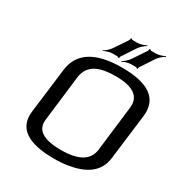

<svg xmlns="http://www.w3.org/2000/svg" viewBox="-196 -988 1072 1137"><g transform="rotate(30 339.5 -419.0)"><path d="M671 -474C686 -597 602 -659 419 -659C238 -659 139 -597 124 -473L86 -166C72 -49 156 10 337 10C370 10 401 8 431 3C529 -13 620 -54 633 -166L671 -474ZM412 -596C532 -596 587 -556 577 -476L540 -167C530 -92 466 -55 347 -55C226 -55 170 -92 180 -167L217 -476C229 -574 314 -596 412 -596ZM378 -713 436 -801C447 -818 470 -837 484 -844L482 -848C468 -840 442 -831 422 -831H392C388 -831 381 -835 380 -837L376 -835C377 -833 375 -824 373 -821L314 -733C303 -716 281 -697 267 -690L268 -686C282 -694 308 -703 328 -703H358C362 -703 370 -699 371 -697L375 -699C373 -701 375 -710 378 -713ZM505 -713 563 -801C574 -818 597 -837 611 -844L609 -848C595 -840 569 -831 549 -831H519C515 -831 508 -835 507 -837L503 -835C504 -833 502 -824 500 -821L441 -733C430 -716 408 -697 394 -690L395 -686C409 -694 435 -703 455 -703H485C489 -703 497 -699 498 -697L502 -699C500 -701 502 -710 505 -713Z"/></g></svg>

Font: Gamestation Storm Oblique 
Style: Italic
Weight: 400
Designer: Jonas Hecksher
Foundry: Jonas Hecksher, Playtypeª, e-types AS
Version: Version 1.003